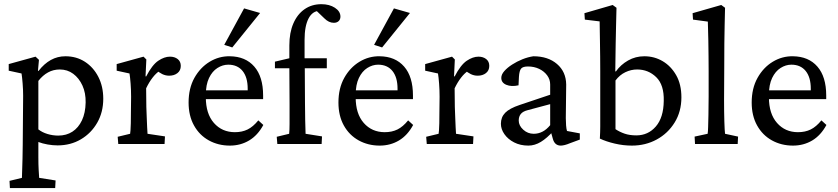

<svg xmlns="http://www.w3.org/2000/svg" viewBox="-20 -702 4083 936"><path d="M28.3 214.8 26.4 179.7 86.9 165Q86.9 160.2 87.4 148.4Q87.9 136.7 88.4 116.7Q88.9 96.7 89.8 69.3Q90.8 42 90.8 5.9L92.8 -235.4Q92.8 -264.6 90.3 -295.4Q87.9 -326.2 85 -343.8L22.5 -357.4V-389.6L153.3 -425.8L169.9 -410.2L165 -356.4H168Q195.3 -391.6 228 -409.7Q260.7 -427.7 298.8 -427.7Q352.5 -427.7 394 -400.9Q435.5 -374 459.5 -327.1Q483.4 -280.3 483.4 -220.7Q483.4 -155.3 454.1 -104Q424.8 -52.7 374.5 -22.9Q324.2 6.8 260.7 6.8Q237.3 6.8 212.4 2.4Q187.5 -2 167 -9.8V63.5Q167 100.6 168.5 126.5Q169.9 152.3 170.9 165L251 177.7L249 214.8ZM263.7 -41Q303.7 -41 333 -60.1Q362.3 -79.1 379.4 -115.2Q396.5 -151.4 397.5 -202.1Q398.4 -249 381.8 -285.2Q365.2 -321.3 336.9 -342.3Q308.6 -363.3 271.5 -363.3Q240.2 -363.3 214.4 -349.1Q188.5 -335 167 -307.6V-71.3Q185.5 -56.6 211.4 -48.8Q237.3 -41 263.7 -41Z M556.6 0 553.7 -35.2 614.3 -49.8Q615.2 -54.7 616.2 -66.9Q617.2 -79.1 617.7 -101.1Q618.2 -123 618.2 -154.3L619.1 -230.5Q619.1 -262.7 616.7 -294.4Q614.3 -326.2 611.3 -343.8L548.8 -357.4V-389.6L679.7 -425.8L693.4 -412.1L689.5 -330.1L692.4 -329.1Q721.7 -385.7 751.5 -405.8Q781.2 -425.8 808.6 -425.8Q831.1 -425.8 846.2 -414.1Q861.3 -402.3 861.3 -380.9Q861.3 -358.4 845.2 -345.7Q829.1 -333 804.7 -333Q787.1 -333 771 -340.8Q754.9 -348.6 740.2 -362.3L757.8 -356.4Q740.2 -344.7 723.6 -323.2Q707 -301.8 692.4 -271.5L693.4 -180.7Q694.3 -156.2 695.3 -130.4Q696.3 -104.5 697.3 -82.5Q698.2 -60.5 699.2 -49.8L784.2 -37.1L782.2 0Z M1100.6 7.8Q1043.9 7.8 998 -17.6Q952.1 -43 925.8 -90.3Q899.4 -137.7 899.4 -202.1Q899.4 -271.5 927.7 -322.3Q956.1 -373 1002 -400.9Q1047.9 -428.7 1100.6 -427.7Q1176.8 -426.8 1219.7 -377.4Q1262.7 -328.1 1262.7 -236.3V-218.8H962.9V-261.7H1198.2L1187.5 -249V-269.5Q1187.5 -325.2 1162.6 -356Q1137.7 -386.7 1092.8 -386.7Q1065.4 -386.7 1040 -370.6Q1014.6 -354.5 999 -321.8Q983.4 -289.1 983.4 -239.3V-227.5Q983.4 -147.5 1022.9 -102.5Q1062.5 -57.6 1125 -57.6Q1160.2 -57.6 1187 -70.8Q1213.9 -84 1239.3 -115.2L1263.7 -92.8Q1236.3 -42 1194.3 -17.1Q1152.3 7.8 1100.6 7.8ZM1112.3 -470.7 1073.2 -483.4 1169.9 -661.1 1248 -638.7Z M1547.9 0H1332L1329.1 -35.2L1389.6 -49.8Q1390.6 -59.6 1391.1 -70.8Q1391.6 -82 1391.6 -98.1Q1391.6 -114.3 1391.6 -137.2Q1391.6 -160.2 1391.6 -193.4L1390.6 -369.1V-480.5Q1390.6 -543 1410.2 -587.9Q1429.7 -632.8 1464.8 -657.2Q1500 -681.6 1546.9 -681.6Q1585.9 -681.6 1612.8 -664.1Q1639.6 -646.5 1639.6 -621.1Q1639.6 -607.4 1630.9 -599.1Q1622.1 -590.8 1607.4 -590.8Q1583 -590.8 1561.5 -612.3L1516.6 -655.3L1540 -649.4Q1503.9 -649.4 1484.4 -612.3Q1464.8 -575.2 1464.8 -507.8V-418L1465.8 -369.1L1466.8 -201.2Q1466.8 -158.2 1467.8 -115.7Q1468.8 -73.2 1469.7 -49.8L1549.8 -37.1ZM1320.3 -369.1V-401.4L1390.6 -418H1462.9H1573.2V-369.1Z M1831.1 7.8Q1774.4 7.8 1728.5 -17.6Q1682.6 -43 1656.2 -90.3Q1629.9 -137.7 1629.9 -202.1Q1629.9 -271.5 1658.2 -322.3Q1686.5 -373 1732.4 -400.9Q1778.3 -428.7 1831.1 -427.7Q1907.2 -426.8 1950.2 -377.4Q1993.2 -328.1 1993.2 -236.3V-218.8H1693.4V-261.7H1928.7L1918 -249V-269.5Q1918 -325.2 1893.1 -356Q1868.2 -386.7 1823.2 -386.7Q1795.9 -386.7 1770.5 -370.6Q1745.1 -354.5 1729.5 -321.8Q1713.9 -289.1 1713.9 -239.3V-227.5Q1713.9 -147.5 1753.4 -102.5Q1793 -57.6 1855.5 -57.6Q1890.6 -57.6 1917.5 -70.8Q1944.3 -84 1969.7 -115.2L1994.1 -92.8Q1966.8 -42 1924.8 -17.1Q1882.8 7.8 1831.1 7.8ZM1842.8 -470.7 1803.7 -483.4 1900.4 -661.1 1978.5 -638.7Z M2060.5 0 2057.6 -35.2 2118.2 -49.8Q2119.1 -54.7 2120.1 -66.9Q2121.1 -79.1 2121.6 -101.1Q2122.1 -123 2122.1 -154.3L2123 -230.5Q2123 -262.7 2120.6 -294.4Q2118.2 -326.2 2115.2 -343.8L2052.7 -357.4V-389.6L2183.6 -425.8L2197.3 -412.1L2193.4 -330.1L2196.3 -329.1Q2225.6 -385.7 2255.4 -405.8Q2285.2 -425.8 2312.5 -425.8Q2335 -425.8 2350.1 -414.1Q2365.2 -402.3 2365.2 -380.9Q2365.2 -358.4 2349.1 -345.7Q2333 -333 2308.6 -333Q2291 -333 2274.9 -340.8Q2258.8 -348.6 2244.1 -362.3L2261.7 -356.4Q2244.1 -344.7 2227.5 -323.2Q2210.9 -301.8 2196.3 -271.5L2197.3 -180.7Q2198.2 -156.2 2199.2 -130.4Q2200.2 -104.5 2201.2 -82.5Q2202.1 -60.5 2203.1 -49.8L2288.1 -37.1L2286.1 0Z M2555.7 7.8Q2516.6 7.8 2486.3 -7.8Q2456.1 -23.4 2439 -47.9Q2421.9 -72.3 2421.9 -98.6Q2421.9 -130.9 2442.9 -152.3Q2463.9 -173.8 2513.7 -190.4L2662.1 -240.2V-290Q2662.1 -314.5 2647.5 -334.5Q2632.8 -354.5 2608.4 -366.2Q2584 -377.9 2553.7 -377.9Q2529.3 -377.9 2520.5 -367.7Q2511.7 -357.4 2509.8 -327.1L2507.8 -286.1Q2472.7 -278.3 2448.2 -288.6Q2423.8 -298.8 2423.8 -322.3Q2423.8 -338.9 2438.5 -355.5Q2453.1 -372.1 2476.6 -387.2Q2500 -402.3 2526.9 -413.1Q2553.7 -423.8 2580.1 -427.7Q2651.4 -427.7 2695.3 -390.1Q2739.3 -352.5 2740.2 -290L2738.3 -126Q2738.3 -108.4 2739.7 -90.3Q2741.2 -72.3 2744.1 -63.5L2806.6 -51.8V-21.5L2758.8 -3.9Q2745.1 2 2733.4 4.9Q2721.7 7.8 2713.9 7.8Q2683.6 7.8 2674.8 -26.4L2664.1 -64.5H2678.7Q2646.5 -28.3 2616.7 -10.3Q2586.9 7.8 2555.7 7.8ZM2582 -49.8Q2604.5 -49.8 2624.5 -60.1Q2644.5 -70.3 2662.1 -91.8V-194.3L2552.7 -165Q2529.3 -159.2 2519 -146.5Q2508.8 -133.8 2508.8 -114.3Q2508.8 -89.8 2530.8 -69.8Q2552.7 -49.8 2582 -49.8Z M2904.3 -26.4Q2906.2 -59.6 2906.2 -85Q2906.2 -110.4 2906.2 -134.8Q2906.2 -159.2 2906.2 -186.5V-354.5Q2906.2 -388.7 2905.8 -426.8Q2905.3 -464.8 2904.8 -500.5Q2904.3 -536.1 2903.8 -562Q2903.3 -587.9 2903.3 -597.7L2831.1 -606.4L2829.1 -637.7L2966.8 -677.7L2985.4 -664.1Q2984.4 -623 2983.4 -582Q2982.4 -541 2981.4 -487.3Q2980.5 -433.6 2979.5 -354.5L2982.4 -353.5Q3005.9 -386.7 3042 -407.2Q3078.1 -427.7 3121.1 -427.7Q3169.9 -427.7 3210.4 -403.8Q3251 -379.9 3276.4 -335.4Q3301.8 -291 3301.8 -227.5Q3301.8 -158.2 3269 -105Q3236.3 -51.8 3181.6 -22Q3127 7.8 3060.5 7.8Q3018.6 7.8 2977.1 -2Q2935.5 -11.7 2904.3 -26.4ZM3082 -42Q3139.6 -42 3177.2 -85.4Q3214.8 -128.9 3215.8 -210Q3217.8 -288.1 3179.2 -325.7Q3140.6 -363.3 3085.9 -363.3Q3056.6 -363.3 3028.8 -350.1Q3001 -336.9 2980.5 -309.6V-72.3Q3001 -58.6 3025.4 -50.3Q3049.8 -42 3082 -42Z M3368.2 0 3366.2 -36.1 3429.7 -49.8Q3431.6 -60.5 3432.1 -82.5Q3432.6 -104.5 3433.6 -141.6Q3434.6 -178.7 3434.6 -232.4V-354.5Q3434.6 -390.6 3434.1 -429.7Q3433.6 -468.8 3433.1 -503.9Q3432.6 -539.1 3431.6 -564Q3430.7 -588.9 3430.7 -596.7L3358.4 -606.4L3356.4 -637.7L3496.1 -677.7L3514.6 -664.1Q3513.7 -622.1 3512.7 -581.5Q3511.7 -541 3511.2 -491.2Q3510.7 -441.4 3510.7 -371.1L3509.8 -213.9Q3509.8 -156.2 3511.2 -109.9Q3512.7 -63.5 3514.6 -49.8L3578.1 -36.1L3576.2 0Z M3845.7 7.8Q3789.1 7.8 3743.2 -17.6Q3697.3 -43 3670.9 -90.3Q3644.5 -137.7 3644.5 -202.1Q3644.5 -271.5 3672.9 -322.3Q3701.2 -373 3747.1 -400.9Q3793 -428.7 3845.7 -427.7Q3921.9 -426.8 3964.8 -377.4Q4007.8 -328.1 4007.8 -236.3V-218.8H3708V-261.7H3943.4L3932.6 -249V-269.5Q3932.6 -325.2 3907.7 -356Q3882.8 -386.7 3837.9 -386.7Q3810.5 -386.7 3785.2 -370.6Q3759.8 -354.5 3744.1 -321.8Q3728.5 -289.1 3728.5 -239.3V-227.5Q3728.5 -147.5 3768.1 -102.5Q3807.6 -57.6 3870.1 -57.6Q3905.3 -57.6 3932.1 -70.8Q3959 -84 3984.4 -115.2L4008.8 -92.8Q3981.4 -42 3939.5 -17.1Q3897.5 7.8 3845.7 7.8Z"/></svg>

Font: Crimson Pro ExtraLight
Style: Regular
Weight: 400
Version: Version 1.002